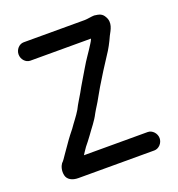

<svg xmlns="http://www.w3.org/2000/svg" viewBox="-124 -754 817 883"><g transform="rotate(-20 284.0 -313.0)"><path d="M87 -557H384C381 -550 378 -543 373 -536C349 -497 334 -480 308 -435C285 -395 272 -376 252 -339C236 -311 227 -299 213 -271C197 -244 178 -222 161 -197L142 -173C122 -147 107 -123 88 -97C80 -86 73 -73 63 -64C55 -53 48 -32 53 -9C58 14 81 26 110 26H482C504 26 524 5 524 -19C524 -43 504 -64 482 -64H170L179 -78C187 -91 197 -104 208 -117L226 -141C246 -170 268 -194 285 -228C299 -253 308 -264 323 -292L347 -334C368 -369 404 -427 425 -458C443 -484 457 -511 470 -540C483 -564 502 -594 483 -626C472 -646 458 -649 434 -652C421 -652 399 -647 387 -647H87C65 -647 46 -626 46 -602C46 -578 65 -557 87 -557Z"/></g></svg>

Font: Electronic
Style: Circ
Weight: 900
Version: Version 1.011